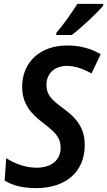

<svg xmlns="http://www.w3.org/2000/svg" viewBox="-20 -958 551 988"><path d="M270 -789 269 -778H349C394 -811 482 -893 511 -929V-938H378C349 -892 307 -832 270 -789ZM167 10C316 10 416 -72 416 -211C416 -296 378 -348 306 -400C247 -443 219 -469 219 -521C219 -582 264 -619 324 -619C366 -619 410 -603 451 -580L498 -679C449 -708 391 -724 326 -724C186 -724 94 -638 94 -511C94 -420 143 -370 205 -323C266 -276 292 -249 292 -198C292 -128 237 -95 168 -95C110 -95 57 -116 12 -144L4 -29C45 -3 99 10 167 10Z"/></svg>

Font: Noto Sans SemiCondensed SemiBold
Style: Italic
Weight: 600
Width: 4
Italic angle: -12°
Designer: Monotype Design Team
Foundry: Monotype Imaging Inc.
Version: Version 2.013